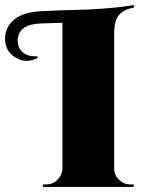

<svg xmlns="http://www.w3.org/2000/svg" viewBox="-59 -740 577 760"><path d="M457 -10H470V0H111V-10H124Q150 -10 168.5 -28.5Q187 -47 188 -73V-650L101 -647Q17 -644 11 -585Q11 -582 11 -579Q11 -551 30 -534Q49 -517 78 -517Q84 -517 90 -517V-511Q68 -499 46.5 -499Q25 -499 3 -512Q-39 -537 -39 -586Q-39 -632 -3 -662.5Q33 -693 110 -696Q121 -697 180.5 -699Q240 -701 283 -702Q407 -708 470 -720L472 -710Q416 -701 401 -662Q394 -643 393 -614V-73Q393 -47 412 -28.5Q431 -10 457 -10Z"/></svg>

Font: Cinzel Decorative Black
Style: Regular
Weight: 900
Designer: Natanael Gama
Version: Version 1.002;PS 001.002;hotconv 1.0.56;makeotf.lib2.0.21325